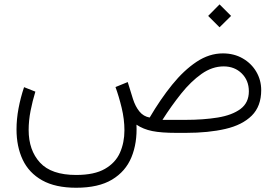

<svg xmlns="http://www.w3.org/2000/svg" viewBox="-20 -609 1273 880"><path d="M986.3 -588.9 1039.1 -536.1 986.3 -483.9 934.1 -536.1ZM329.1 251.5Q233.9 251.5 173.3 217.5Q112.8 183.6 84.2 123.3Q55.7 63 55.7 -16.1Q55.7 -62.5 64.9 -112.1Q74.2 -161.6 90.3 -209.5L142.1 -189Q128.9 -146 120.1 -101.1Q111.3 -56.2 111.3 -13.2Q111.3 79.6 163.3 136.2Q215.3 192.9 329.1 192.9Q412.6 192.9 460.9 165Q509.3 137.2 529.8 90.8Q550.3 44.4 550.3 -11.7Q550.3 -62.5 537.6 -115Q524.9 -167.5 509.3 -210L565.4 -232.9L589.4 -155.3Q600.6 -120.6 619.1 -97.9Q637.7 -75.2 666 -70.3Q715.3 -154.3 769 -220.7Q822.8 -287.1 880.9 -325.7Q939 -364.3 1001.5 -364.3Q1052.7 -364.3 1092.5 -341.3Q1132.3 -318.4 1154.8 -280Q1177.2 -241.7 1177.2 -195.8Q1177.2 -122.1 1134 -79.1Q1090.8 -36.1 1013.2 -18.1Q935.5 0 831.5 0H788.6Q719.2 0 678 -8.3Q636.7 -16.6 605.5 -37.6Q609.4 46.4 582.5 111.6Q555.7 176.8 493.7 214.1Q431.6 251.5 329.1 251.5ZM1004.9 -304.7Q952.6 -304.7 903.8 -270.3Q855 -235.8 810.3 -179.9Q765.6 -124 724.6 -59.6H829.6Q912.1 -59.6 978 -70.3Q1043.9 -81.1 1082.3 -109.6Q1120.6 -138.2 1120.6 -190.4Q1120.6 -240.2 1087.9 -272.5Q1055.2 -304.7 1004.9 -304.7Z"/></svg>

Font: Vazirmatn FD ExtraLight
Style: Regular
Weight: 200
Designer: Saber Rastikerdar
Foundry: Saber Rastikerdar
Version: Version 33.003